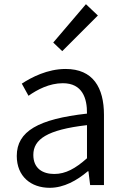

<svg xmlns="http://www.w3.org/2000/svg" viewBox="-20 -883 598 916"><path d="M217 13C285 13 347 -22 399 -66H402L410 0H476V-335C476 -465 424 -554 293 -554C206 -554 130 -514 84 -484L116 -426C157 -455 215 -486 280 -486C373 -486 396 -414 395 -341C163 -315 60 -257 60 -139C60 -41 128 13 217 13ZM239 -53C184 -53 139 -79 139 -144C139 -218 204 -264 395 -286V-128C340 -79 293 -53 239 -53ZM277 -639 447 -809 390 -863 234 -680Z"/></svg>

Font: Noto Sans CJK HK DemiLight
Style: Regular
Weight: 350
Designer: Ryoko NISHIZUKA 西塚涼子 (kana, bopomofo & ideographs); Paul D. Hunt (Latin, Greek & Cyrillic); Sandoll Communications 산돌커뮤니
Foundry: Adobe
Version: Version 2.004;hotconv 1.0.118;makeotfexe 2.5.65603